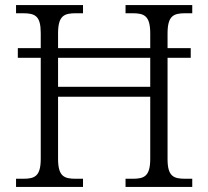

<svg xmlns="http://www.w3.org/2000/svg" viewBox="-20 -734 818 754"><path d="M43 0H306V-32H277C231 -32 208 -42 208 -111V-354H570V-111C570 -42 547 -32 501 -32H473V0H735V-32H708C662 -32 638 -41 638 -109V-507H729V-545H638V-602C638 -672 661 -682 708 -682H735V-714H473V-682H500C547 -682 570 -672 570 -602V-545H208V-602C208 -672 231 -682 278 -682H306V-714H43V-682H69C118 -682 140 -672 140 -604V-545H50V-507H140V-111C140 -42 117 -32 71 -32H43ZM208 -393V-507H570V-393Z"/></svg>

Font: Noto Serif Telugu Light
Style: Regular
Weight: 300
Designer: Jelle Bosma - Monotype Design Team
Foundry: Monotype Imaging Inc.
Version: Version 2.005